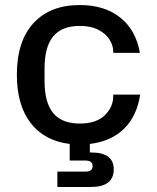

<svg xmlns="http://www.w3.org/2000/svg" viewBox="-20 -564 624 763"><path d="M208 118H320Q348 118 348 96Q348 74 320 74H257V8Q157 -4 102 -75Q47 -146 47 -267Q47 -400 113 -472Q179 -544 297 -544Q395 -544 457.5 -494.5Q520 -445 536 -354H430V-359Q430 -382 416 -405.5Q402 -429 372 -445Q342 -461 297 -461Q226 -461 191.5 -419.5Q157 -378 157 -291V-243Q157 -156 191.5 -114.5Q226 -73 297 -73Q363 -73 396.5 -106Q430 -139 430 -182V-188H537Q524 -102 472.5 -52Q421 -2 337 8V42H343Q432 42 432 109Q432 179 341 179H208Z"/></svg>

Font: Mozilla Text BETA Medium
Style: Regular
Weight: 500
Designer: Studio DRAMA
Foundry: Studio DRAMA
Version: Version 0.100